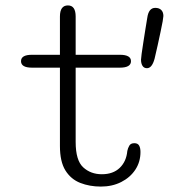

<svg xmlns="http://www.w3.org/2000/svg" viewBox="-20 -678 659 708"><path d="M98 -428.5Q57.5 -428.5 57.5 -452.5Q57.5 -476 98 -476H422Q463 -476 463 -452.5Q463 -428.5 422 -428.5ZM259 -154.5Q259 -86.5 286.8 -61Q314.5 -35.5 355.5 -35.5Q397 -35.5 421.5 -59Q446 -82.5 449.5 -121.5Q451.5 -131.5 456.8 -140.8Q462 -150 475.5 -150Q488 -150 493 -141.2Q498 -132.5 498 -117.5Q498 -81 479 -52.2Q460 -23.5 427 -6.8Q394 10 352 10Q310.5 10 276 -3.5Q241.5 -17 221.2 -49.5Q201 -82 201 -139.5V-617Q201 -658 230.5 -658Q259 -658 259 -617ZM522 -426.5Q511 -426.5 505.5 -435.2Q500 -444 500 -458Q500 -461.5 502.2 -479.2Q504.5 -497 508.5 -521.5Q512.5 -546 516.2 -570.5Q520 -595 523 -612Q528 -649 552.5 -649Q567 -649 574.8 -641Q582.5 -633 582.5 -619Q582.5 -615 579.8 -599Q577 -583 572 -560.2Q567 -537.5 561.5 -511.5Q556 -485.5 550 -461.5Q540.5 -426.5 522 -426.5Z"/></svg>

Font: Sono ExtraLight Monospace Light
Style: Regular
Weight: 300
Version: Version 2.112